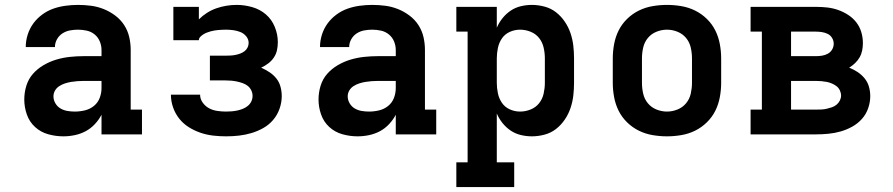

<svg xmlns="http://www.w3.org/2000/svg" viewBox="-20 -548 3640 783"><path d="M238 8Q207 8 176.5 -0.5Q146 -9 123 -30Q100 -51 89.5 -81Q79 -111 79 -142Q79 -171 87.5 -198.5Q96 -226 114.5 -247Q133 -268 158 -282.5Q183 -297 210 -305Q237 -313 265 -316Q293 -319 321 -319H394V-344Q394 -362 387 -379Q380 -396 366 -407.5Q352 -419 334 -423Q316 -427 298 -427Q282 -427 265.5 -424Q249 -421 235 -412Q221 -403 212.5 -388Q204 -373 204 -356H85Q85 -382 93 -407Q101 -432 116 -452.5Q131 -473 152 -488.5Q173 -504 197 -512.5Q221 -521 247 -524.5Q273 -528 298 -528Q325 -528 351.5 -524.5Q378 -521 403 -511Q428 -501 450 -484.5Q472 -468 486.5 -445.5Q501 -423 507 -397Q513 -371 513 -344V-101H559V0H394V-80Q383 -59 366.5 -41.5Q350 -24 329.5 -13Q309 -2 285.5 3Q262 8 238 8ZM285 -93Q306 -93 326.5 -98Q347 -103 363 -116Q379 -129 386.5 -148.5Q394 -168 394 -189V-218H321Q308 -218 295.5 -217Q283 -216 270.5 -214Q258 -212 245.5 -208Q233 -204 222 -197Q211 -190 204.5 -179Q198 -168 198 -155Q198 -140 206 -126.5Q214 -113 227 -105.5Q240 -98 255 -95.5Q270 -93 285 -93Z M902 8Q876 8 849.5 5Q823 2 798 -6.5Q773 -15 750.5 -29Q728 -43 711.5 -63.5Q695 -84 686 -109.5Q677 -135 677 -162H796Q796 -144 807 -129Q818 -114 833.5 -106Q849 -98 867 -95.5Q885 -93 902 -93Q914 -93 925.5 -94Q937 -95 948.5 -97.5Q960 -100 971 -104.5Q982 -109 991 -116.5Q1000 -124 1005 -134.5Q1010 -145 1010 -157Q1010 -169 1004.5 -180Q999 -191 990 -198Q981 -205 969.5 -209Q958 -213 946.5 -215.5Q935 -218 923.5 -219Q912 -220 900 -220H836V-321H900Q910 -321 920 -321.5Q930 -322 940 -324Q950 -326 959.5 -329.5Q969 -333 977 -339Q985 -345 989.5 -354Q994 -363 994 -373Q994 -388 984 -400Q974 -412 960 -417.5Q946 -423 931 -425Q916 -427 901 -427Q893 -427 885 -426.5Q877 -426 869.5 -425.5Q862 -425 854 -423.5Q846 -422 838.5 -420Q831 -418 823.5 -415Q816 -412 809.5 -408Q803 -404 797 -398Q791 -392 791 -384H687V-520H791V-469Q806 -484 824 -495.5Q842 -507 862 -514Q882 -521 903 -524.5Q924 -528 945 -528Q977 -528 1008.5 -519Q1040 -510 1064 -489.5Q1088 -469 1100.5 -438.5Q1113 -408 1113 -376Q1113 -359 1109.5 -343Q1106 -327 1096.5 -313Q1087 -299 1073.5 -289Q1060 -279 1045 -272Q1063 -264 1079 -253.5Q1095 -243 1107 -228Q1119 -213 1124 -194Q1129 -175 1129 -156Q1129 -130 1120 -104.5Q1111 -79 1094 -59Q1077 -39 1054 -26Q1031 -13 1006 -5.5Q981 2 955 5Q929 8 902 8Z M1438 8Q1407 8 1376.5 -0.5Q1346 -9 1323 -30Q1300 -51 1289.5 -81Q1279 -111 1279 -142Q1279 -171 1287.5 -198.5Q1296 -226 1314.5 -247Q1333 -268 1358 -282.5Q1383 -297 1410 -305Q1437 -313 1465 -316Q1493 -319 1521 -319H1594V-344Q1594 -362 1587 -379Q1580 -396 1566 -407.5Q1552 -419 1534 -423Q1516 -427 1498 -427Q1482 -427 1465.5 -424Q1449 -421 1435 -412Q1421 -403 1412.5 -388Q1404 -373 1404 -356H1285Q1285 -382 1293 -407Q1301 -432 1316 -452.5Q1331 -473 1352 -488.5Q1373 -504 1397 -512.5Q1421 -521 1447 -524.5Q1473 -528 1498 -528Q1525 -528 1551.5 -524.5Q1578 -521 1603 -511Q1628 -501 1650 -484.5Q1672 -468 1686.5 -445.5Q1701 -423 1707 -397Q1713 -371 1713 -344V-101H1759V0H1594V-80Q1583 -59 1566.5 -41.5Q1550 -24 1529.5 -13Q1509 -2 1485.5 3Q1462 8 1438 8ZM1485 -93Q1506 -93 1526.5 -98Q1547 -103 1563 -116Q1579 -129 1586.5 -148.5Q1594 -168 1594 -189V-218H1521Q1508 -218 1495.5 -217Q1483 -216 1470.5 -214Q1458 -212 1445.5 -208Q1433 -204 1422 -197Q1411 -190 1404.5 -179Q1398 -168 1398 -155Q1398 -140 1406 -126.5Q1414 -113 1427 -105.5Q1440 -98 1455 -95.5Q1470 -93 1485 -93Z M1841 215V114H1887V-419H1841V-520H2006V-435Q2015 -456 2029.5 -474Q2044 -492 2062.5 -504.5Q2081 -517 2103.5 -522.5Q2126 -528 2149 -528Q2175 -528 2201 -521Q2227 -514 2247.5 -498Q2268 -482 2283 -460Q2298 -438 2306.5 -413Q2315 -388 2318 -362Q2321 -336 2321 -310V-210Q2321 -184 2318 -158Q2315 -132 2306.5 -107Q2298 -82 2283 -60Q2268 -38 2247.5 -22Q2227 -6 2201 1Q2175 8 2149 8Q2126 8 2103.5 2.5Q2081 -3 2062.5 -15.5Q2044 -28 2029.5 -46Q2015 -64 2006 -85V114H2077V215ZM2101 -93Q2123 -93 2144 -101.5Q2165 -110 2178.5 -127Q2192 -144 2197 -166Q2202 -188 2202 -210V-310Q2202 -332 2197 -354Q2192 -376 2178.5 -393Q2165 -410 2144 -418.5Q2123 -427 2101 -427Q2079 -427 2059 -418Q2039 -409 2027 -391.5Q2015 -374 2010.5 -352.5Q2006 -331 2006 -310V-210Q2006 -189 2010.5 -167.5Q2015 -146 2027 -128.5Q2039 -111 2059 -102Q2079 -93 2101 -93Z M2700 8Q2671 8 2641.5 3Q2612 -2 2585.5 -15Q2559 -28 2537.5 -49Q2516 -70 2503 -96Q2490 -122 2484.5 -151.5Q2479 -181 2479 -210V-310Q2479 -339 2484.5 -368.5Q2490 -398 2503 -424Q2516 -450 2537.5 -471Q2559 -492 2585.5 -505Q2612 -518 2641.5 -523Q2671 -528 2700 -528Q2729 -528 2758.5 -523Q2788 -518 2814.5 -505Q2841 -492 2862.5 -471Q2884 -450 2897 -424Q2910 -398 2915.5 -368.5Q2921 -339 2921 -310V-210Q2921 -181 2915.5 -151.5Q2910 -122 2897 -96Q2884 -70 2862.5 -49Q2841 -28 2814.5 -15Q2788 -2 2758.5 3Q2729 8 2700 8ZM2700 -93Q2722 -93 2743 -101.5Q2764 -110 2778 -127Q2792 -144 2797 -166Q2802 -188 2802 -210V-310Q2802 -332 2797 -354Q2792 -376 2778 -393Q2764 -410 2743 -418.5Q2722 -427 2700 -427Q2678 -427 2657 -418.5Q2636 -410 2622 -393Q2608 -376 2603 -354Q2598 -332 2598 -310V-210Q2598 -188 2603 -166Q2608 -144 2622 -127Q2636 -110 2657 -101.5Q2678 -93 2700 -93Z M3041 0V-101H3087V-419H3041V-520H3308Q3331 -520 3353.5 -517.5Q3376 -515 3397.5 -507.5Q3419 -500 3438.5 -487.5Q3458 -475 3472 -457Q3486 -439 3492.5 -417Q3499 -395 3499 -372Q3499 -357 3496 -342Q3493 -327 3485.5 -314Q3478 -301 3467 -290.5Q3456 -280 3443 -272Q3461 -265 3477 -254.5Q3493 -244 3505.5 -229Q3518 -214 3523.5 -195Q3529 -176 3529 -156Q3529 -131 3520.5 -106.5Q3512 -82 3495 -63Q3478 -44 3455.5 -31.5Q3433 -19 3408.5 -12Q3384 -5 3358.5 -2.5Q3333 0 3308 0ZM3206 -319H3308Q3320 -319 3332.5 -321Q3345 -323 3356 -329Q3367 -335 3373.5 -346Q3380 -357 3380 -370Q3380 -382 3373.5 -393Q3367 -404 3356 -409.5Q3345 -415 3332.5 -417Q3320 -419 3308 -419H3206ZM3206 -101H3308Q3319 -101 3330 -101.5Q3341 -102 3351.5 -104.5Q3362 -107 3372.5 -110.5Q3383 -114 3391.5 -121Q3400 -128 3405 -138Q3410 -148 3410 -158Q3410 -169 3405 -179.5Q3400 -190 3391.5 -196.5Q3383 -203 3372.5 -207.5Q3362 -212 3351.5 -214Q3341 -216 3330 -217Q3319 -218 3308 -218H3206Z"/></svg>

Font: Iosevka Etoile
Style: Bold
Weight: 700
Designer: Belleve Invis
Foundry: Belleve Invis
Version: Version 28.1.0; ttfautohint (v1.8.4)